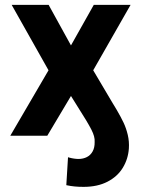

<svg xmlns="http://www.w3.org/2000/svg" viewBox="-20 -550 571 778"><path d="M176.6 -265.2 27.2 -530.4H177L267.6 -366L360.1 -530.4H509.2L357.7 -265.2L436.7 -131.7Q441 -124.8 445.5 -117.3Q450 -109.7 454 -103Q470.2 -75.2 480.8 -52.8Q491.4 -30.3 497.8 -3.3Q504.1 23.7 502.2 51.7Q499.2 94.4 477.6 129.9Q456 165.4 415.5 186.3Q375 207.2 318.6 207.2Q298.6 207.2 282.5 205.6Q266.3 204.1 248.7 200.3L255.6 87.1L261.5 88.8Q270.4 91.3 280.3 92.7Q290.2 94.1 298 94.1Q317.1 94.1 332.1 86.4Q347 78.8 355.4 63.4Q363.9 48 363.5 25.8Q364.4 14.1 361 1.9Q357.7 -10.3 350 -25.3Q342.3 -40.4 328.2 -63.9L267.6 -161.1L171.6 0H21.7Z"/></svg>

Font: Pretendard Variable
Style: Regular
Weight: 400
Designer: Base glyphs from Inter by Rasmus Andersson; Hangul glyphs from Noto Sans CJK(Source Han Sans) by Jang Soo-young and Kang
Foundry: Kil Hyung-jin
Version: Version 1.100;FEAKit 1.0